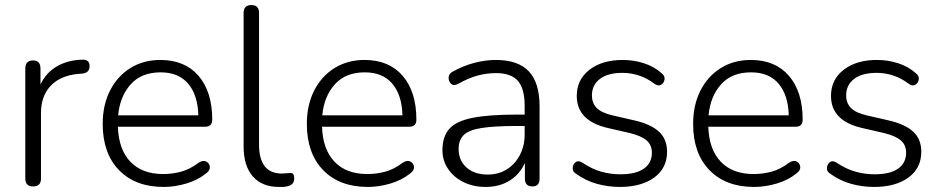

<svg xmlns="http://www.w3.org/2000/svg" viewBox="-20 -731 3715 759"><path d="M111 6Q80 6 80 -25V-460Q80 -492 111 -492Q140 -492 140 -460V-397Q162 -444 205.5 -469Q249 -494 306 -495Q318 -496 326 -490Q334 -484 334 -471Q335 -443 305 -440L291 -439Q220 -433 181 -392.5Q142 -352 142 -284V-25Q142 6 111 6Z M627 8Q515 8 450.5 -58.5Q386 -125 386 -241Q386 -316 415 -373Q444 -430 495.5 -462Q547 -494 614 -494Q711 -494 765 -431Q819 -368 819 -258Q819 -230 791 -230H446Q449 -140 495.5 -91.5Q542 -43 625 -43Q662 -43 696.5 -52.5Q731 -62 764 -87Q782 -99 795 -92.5Q808 -86 809.5 -71.5Q811 -57 794 -45Q762 -19 716.5 -5.5Q671 8 627 8ZM615 -445Q539 -445 496.5 -397.5Q454 -350 447 -275H764Q762 -355 724 -400Q686 -445 615 -445Z M1083 8Q1016 8 979.5 -33.5Q943 -75 943 -153V-680Q943 -711 974 -711Q1004 -711 1004 -680V-160Q1004 -45 1094 -45Q1103 -45 1110.5 -46Q1118 -47 1125 -47Q1134 -48 1138.5 -43.5Q1143 -39 1143 -25Q1143 1 1113 6Q1106 8 1098 8Q1090 8 1083 8Z M1434 8Q1322 8 1257.5 -58.5Q1193 -125 1193 -241Q1193 -316 1222 -373Q1251 -430 1302.5 -462Q1354 -494 1421 -494Q1518 -494 1572 -431Q1626 -368 1626 -258Q1626 -230 1598 -230H1253Q1256 -140 1302.5 -91.5Q1349 -43 1432 -43Q1469 -43 1503.5 -52.5Q1538 -62 1571 -87Q1589 -99 1602 -92.5Q1615 -86 1616.5 -71.5Q1618 -57 1601 -45Q1569 -19 1523.5 -5.5Q1478 8 1434 8ZM1422 -445Q1346 -445 1303.5 -397.5Q1261 -350 1254 -275H1571Q1569 -355 1531 -400Q1493 -445 1422 -445Z M1900 8Q1851 8 1812.5 -11Q1774 -30 1751.5 -63Q1729 -96 1729 -137Q1729 -191 1756 -221.5Q1783 -252 1847 -265Q1911 -278 2023 -278H2054V-314Q2054 -381 2027 -411.5Q2000 -442 1941 -442Q1903 -442 1867 -432Q1831 -422 1792 -400Q1774 -390 1763.5 -399.5Q1753 -409 1753.5 -424.5Q1754 -440 1770 -448Q1811 -471 1855 -482.5Q1899 -494 1940 -494Q2028 -494 2070.5 -449Q2113 -404 2113 -311V-25Q2113 6 2085 6Q2055 6 2055 -25V-87Q2035 -42 1994.5 -17Q1954 8 1900 8ZM1908 -41Q1951 -41 1983.5 -61.5Q2016 -82 2035 -118Q2054 -154 2054 -200V-233H2024Q1934 -233 1883.5 -225Q1833 -217 1813 -197Q1793 -177 1793 -142Q1793 -97 1824 -69Q1855 -41 1908 -41Z M2430 8Q2385 8 2340.5 -4Q2296 -16 2256 -45Q2243 -53 2244 -67.5Q2245 -82 2255.5 -90Q2266 -98 2282 -88Q2321 -62 2358 -52Q2395 -42 2432 -42Q2494 -42 2525.5 -64.5Q2557 -87 2557 -127Q2557 -158 2536 -176Q2515 -194 2470 -205L2383 -225Q2260 -253 2260 -352Q2260 -416 2310 -455Q2360 -494 2442 -494Q2485 -494 2525.5 -481Q2566 -468 2596 -441Q2609 -431 2607 -417Q2605 -403 2593.5 -396Q2582 -389 2567 -400Q2538 -422 2506 -432.5Q2474 -443 2441 -443Q2383 -443 2351.5 -419Q2320 -395 2320 -354Q2320 -323 2339 -304Q2358 -285 2401 -275L2488 -255Q2553 -240 2585 -210.5Q2617 -181 2617 -131Q2617 -66 2566 -29Q2515 8 2430 8Z M2961 8Q2849 8 2784.5 -58.5Q2720 -125 2720 -241Q2720 -316 2749 -373Q2778 -430 2829.5 -462Q2881 -494 2948 -494Q3045 -494 3099 -431Q3153 -368 3153 -258Q3153 -230 3125 -230H2780Q2783 -140 2829.5 -91.5Q2876 -43 2959 -43Q2996 -43 3030.5 -52.5Q3065 -62 3098 -87Q3116 -99 3129 -92.5Q3142 -86 3143.5 -71.5Q3145 -57 3128 -45Q3096 -19 3050.5 -5.5Q3005 8 2961 8ZM2949 -445Q2873 -445 2830.5 -397.5Q2788 -350 2781 -275H3098Q3096 -355 3058 -400Q3020 -445 2949 -445Z M3435 8Q3390 8 3345.5 -4Q3301 -16 3261 -45Q3248 -53 3249 -67.5Q3250 -82 3260.5 -90Q3271 -98 3287 -88Q3326 -62 3363 -52Q3400 -42 3437 -42Q3499 -42 3530.5 -64.5Q3562 -87 3562 -127Q3562 -158 3541 -176Q3520 -194 3475 -205L3388 -225Q3265 -253 3265 -352Q3265 -416 3315 -455Q3365 -494 3447 -494Q3490 -494 3530.5 -481Q3571 -468 3601 -441Q3614 -431 3612 -417Q3610 -403 3598.5 -396Q3587 -389 3572 -400Q3543 -422 3511 -432.5Q3479 -443 3446 -443Q3388 -443 3356.5 -419Q3325 -395 3325 -354Q3325 -323 3344 -304Q3363 -285 3406 -275L3493 -255Q3558 -240 3590 -210.5Q3622 -181 3622 -131Q3622 -66 3571 -29Q3520 8 3435 8Z"/></svg>

Font: Nunito Light
Style: Regular
Weight: 300
Designer: Vernon Adams
Foundry: Vernon Adams
Version: Version 3.601; ttfautohint (v1.8.2.53-6de2)